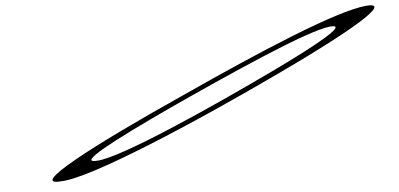

<svg xmlns="http://www.w3.org/2000/svg" viewBox="-63 -794 2081 1001"><g transform="rotate(-10 978.0 -293.5)"><path d="M904 -316C366 -129 18 19 191 19C346 29 934 -163 1419 -344C1794 -483 2063 -606 1914 -606C1759 -606 1334 -469 904 -316ZM815 -259C1129 -371 1589 -532 1711 -532C1809 -532 1627 -451 1389 -361C1012 -219 520 -50 395 -54C282 -54 491 -141 815 -259Z"/></g></svg>

Font: Snowfall
Style: UltraObl
Weight: 400
Designer: Jasper
Foundry: Cannot Into Space Fonts
Version: Version 0.9